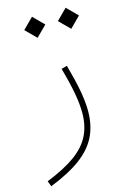

<svg xmlns="http://www.w3.org/2000/svg" viewBox="-125 -600 609 937"><g transform="rotate(-15 179.5 -131.5)"><path d="M252.9 -490.2 306.2 -437 359.4 -490.2 306.2 -543.5ZM83 -490.2 136.2 -437 189.5 -490.2 136.2 -543.5ZM210 -260.3Q232.4 -180.7 242.2 -125.7Q252 -70.8 252 -26.9Q252 37.6 227.3 87.2Q202.6 136.7 147.9 176.3Q93.3 215.8 2.4 252L13.2 279.8Q108.9 242.2 168 198.5Q227.1 154.8 254.4 99.4Q281.7 43.9 281.7 -28.8Q281.7 -73.7 271.7 -129.6Q261.7 -185.5 238.8 -268.1Z"/></g></svg>

Font: Estedad-FD-VF Thin
Style: Regular
Weight: 100
Designer: Amin Abedi
Version: Version 5.0